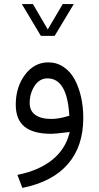

<svg xmlns="http://www.w3.org/2000/svg" viewBox="-20 -652 483 937"><path d="M179.3 -477.1H246.9L340.1 -632.2H286.1L216.1 -513.4L213.1 -507.8L210.1 -513.4L140.6 -632.2H86.6ZM309.3 -6.5 320.4 -8.1 317.4 3C303.8 52.9 276.1 95.2 233.8 129C190.9 163.2 135 187.4 65 201.5L89.2 265C187.9 245.3 262 206 311.8 148.1C361.7 90.2 386.4 15.6 386.4 -76.1C386.4 -111.8 382.9 -145.6 375.8 -177.8C368.8 -209.6 358.2 -238.3 344.6 -264C331 -289.7 312.8 -309.8 290.7 -324.9C268.5 -340.1 243.3 -347.6 215.6 -347.6C170.3 -347.6 132.5 -327.5 102.3 -287.7C72 -247.4 56.9 -198.5 56.9 -141.6C56.9 -93.2 71 -57.4 99.2 -34.3C127.5 -10.6 171.3 1 230.2 1C243.8 1 270 -1.5 309.3 -6.5ZM317.9 -93.2 318.4 -87.2 312.3 -85.6C281.6 -76.1 254.4 -71.5 230.7 -71.5C197 -71.5 170.8 -78.1 152.6 -91.2C134 -104.3 124.9 -123.4 124.9 -149.1C124.9 -180.9 133 -208.6 149.1 -233.2C165.2 -257.4 185.9 -269.5 211.6 -269.5C275.1 -269.5 310.3 -210.6 317.9 -93.2Z"/></svg>

Font: Vazir FD Light
Style: Regular
Weight: 300
Foundry: DejaVu fonts team - Redesigned by Saber Rastikerdar
Version: Version 21.10;October 20, 2019;FontCreator 12.0.0.2547 64-bi